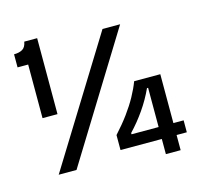

<svg xmlns="http://www.w3.org/2000/svg" viewBox="-106 -820 1042 979"><g transform="rotate(-15 414.5 -330.5)"><path d="M92 -300V-583H36V-652Q63 -652 80.5 -662Q98 -672 103 -701H171V-300ZM97 0 505 -660H598L191 0ZM434 -40V-119Q475 -164 505 -205Q535 -246 556.5 -285Q578 -324 592 -361H730V40H652V-310H646Q621 -255 585.5 -204Q550 -153 509 -110V-103H784V-40Z"/></g></svg>

Font: Bricolage Grotesque 28pt
Style: Regular
Weight: 400
Version: Version 1.001;gftools[0.9.33.dev8+g029e19f]